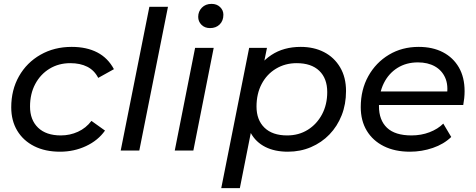

<svg xmlns="http://www.w3.org/2000/svg" viewBox="-20 -777 2455 991"><path d="M290 6Q213 6 156.5 -22.5Q100 -51 69 -102.5Q38 -154 38 -223Q38 -313 78 -383.5Q118 -454 189 -494.5Q260 -535 350 -535Q427 -535 482 -506.5Q537 -478 568 -420L487 -375Q467 -414 430.5 -432.5Q394 -451 343 -451Q283 -451 236 -422.5Q189 -394 162 -343.5Q135 -293 135 -227Q135 -158 176.5 -118Q218 -78 294 -78Q341 -78 382.5 -97Q424 -116 452 -153L522 -103Q486 -52 424 -23Q362 6 290 6Z M603 0 751 -742H847L699 0Z M882 0 987 -530H1083L978 0ZM1064 -632Q1037 -632 1020 -649Q1003 -666 1003 -690Q1003 -718 1022 -737.5Q1041 -757 1072 -757Q1099 -757 1116 -740.5Q1133 -724 1133 -701Q1133 -670 1114 -651Q1095 -632 1064 -632Z M1466 6Q1398 6 1349.5 -18.5Q1301 -43 1275 -89.5Q1249 -136 1249 -202Q1249 -302 1283 -376.5Q1317 -451 1380.5 -493Q1444 -535 1532 -535Q1600 -535 1652.5 -508Q1705 -481 1735.5 -429.5Q1766 -378 1766 -307Q1766 -239 1743.5 -182Q1721 -125 1680.5 -83Q1640 -41 1585 -17.5Q1530 6 1466 6ZM1122 194 1266 -530H1358L1330 -393L1299 -270L1285 -144L1218 194ZM1462 -78Q1522 -78 1568.5 -107Q1615 -136 1642 -186.5Q1669 -237 1669 -302Q1669 -372 1628 -411.5Q1587 -451 1511 -451Q1452 -451 1404.5 -422.5Q1357 -394 1330.5 -343.5Q1304 -293 1304 -227Q1304 -158 1345 -118Q1386 -78 1462 -78Z M2096 6Q2018 6 1961 -22.5Q1904 -51 1873 -102.5Q1842 -154 1842 -224Q1842 -314 1881 -384Q1920 -454 1987.5 -494.5Q2055 -535 2141 -535Q2213 -535 2266 -507.5Q2319 -480 2348.5 -429Q2378 -378 2378 -306Q2378 -288 2376 -269.5Q2374 -251 2371 -235H1912L1924 -305H2325L2286 -281Q2295 -337 2278 -375.5Q2261 -414 2224.5 -434.5Q2188 -455 2137 -455Q2077 -455 2031.5 -426.5Q1986 -398 1961 -347.5Q1936 -297 1936 -229Q1936 -157 1977.5 -117.5Q2019 -78 2104 -78Q2154 -78 2197 -94.5Q2240 -111 2268 -139L2309 -70Q2271 -33 2214 -13.5Q2157 6 2096 6Z"/></svg>

Font: Montserrat Thin Medium
Style: Italic
Weight: 500
Italic angle: -11.3°
Version: Version 9.000